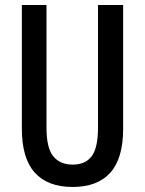

<svg xmlns="http://www.w3.org/2000/svg" viewBox="-20 -800 577 764"><path d="M470 -287Q470 -170 419 -113Q368 -56 269 -56Q170 -56 118.5 -113Q67 -170 67 -287V-780H165V-292Q165 -211 192 -178Q219 -145 269 -145Q320 -145 345 -178.5Q370 -212 370 -293V-780H470Z"/></svg>

Font: Noto Sans Malayalam UI ExtraCondensed Medium
Style: Regular
Weight: 500
Width: 2
Designer: Jelle Bosma - Monotype Design Team
Foundry: Monotype Imaging Inc.
Version: Version 2.104; ttfautohint (v1.8.4.7-5d5b)